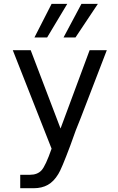

<svg xmlns="http://www.w3.org/2000/svg" viewBox="-20 -786 618 1005"><path d="M250 -765.6H332L226.6 -589.8H160.2ZM406.2 -765.6H492.2L375 -589.8H312.5ZM402.3 -168Q378.9 -113.3 347.7 -23.4Q300.8 101.6 285.2 125Q261.7 164.1 230.5 181.6Q199.2 199.2 156.2 199.2H85.9V128.9H136.7Q175.8 128.9 197.3 105.5Q218.8 82 250 -7.8L46.9 -523.4H140.6L296.9 -113.3L449.2 -523.4H539.1Z"/></svg>

Font: 和音 by 宁静之雨，公众号njzyshare
Style: Regular
Weight: 400
Designer: Steve Matteson
Foundry: Ascender Corporation
Version: Version 6.00;June 8, 2018;FontCreator 11.0.0.2388 32-bit